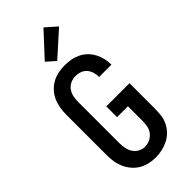

<svg xmlns="http://www.w3.org/2000/svg" viewBox="-306 -1045 1112 1112"><g transform="rotate(-45 250.0 -488.5)"><path d="M244 8Q217 8 190.5 2Q164 -4 141 -17.5Q118 -31 100.5 -51.5Q83 -72 72 -96Q61 -120 56.5 -146.5Q52 -173 52 -200V-535Q52 -562 56.5 -589Q61 -616 72 -640.5Q83 -665 101.5 -685.5Q120 -706 143.5 -719Q167 -732 193.5 -737.5Q220 -743 247 -743Q273 -743 298 -738.5Q323 -734 346 -723Q369 -712 387.5 -694Q406 -676 418 -653.5Q430 -631 436 -606Q442 -581 442 -556Q442 -556 442 -555.5Q442 -555 442 -554H341Q341 -554 341 -554.5Q341 -555 341 -555Q341 -575 335.5 -593.5Q330 -612 317 -627Q304 -642 285.5 -648.5Q267 -655 247 -655Q226 -655 206 -645.5Q186 -636 173.5 -618Q161 -600 157 -578.5Q153 -557 153 -535V-200Q153 -179 157 -158Q161 -137 172.5 -119Q184 -101 203 -90.5Q222 -80 243 -80Q265 -80 285.5 -90Q306 -100 319 -117.5Q332 -135 335.5 -156.5Q339 -178 339 -200V-316H250V-404H440V-200Q440 -173 437 -145.5Q434 -118 422.5 -93.5Q411 -69 392 -49Q373 -29 348.5 -16.5Q324 -4 297.5 2Q271 8 244 8ZM235 -791 181 -839 316 -985 384 -925Z"/></g></svg>

Font: Zed Mono Semibold
Style: Regular
Weight: 600
Monospace: yes
Designer: Belleve Invis
Foundry: Belleve Invis
Version: Version 1.0.0; ttfautohint (v1.8.4)